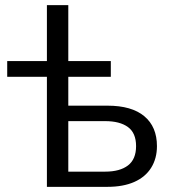

<svg xmlns="http://www.w3.org/2000/svg" viewBox="-20 -725 673 745"><path d="M162 0V-427H8V-488H162V-705H245V-488H410V-427H245V-315H397Q491 -315 540 -274Q589 -233 589 -158Q589 -110 566.5 -74Q544 -38 501 -19Q458 0 397 0ZM245 -59H388Q445 -59 476.5 -83Q508 -107 508 -158Q508 -209 476.5 -232Q445 -255 388 -255H245Z"/></svg>

Font: Nunito Sans 11pt
Style: Regular
Weight: 400
Version: Version 3.101;gftools[0.9.27]